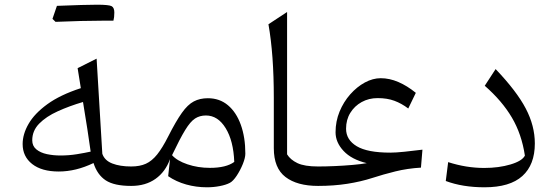

<svg xmlns="http://www.w3.org/2000/svg" viewBox="-20 -794 2372 820"><path d="M325.2 -417.5 311.5 -502.9 392.6 -543.5 417 -137.2Q426.8 -108.4 459.7 -95.7Q492.7 -83 540 -83H540.5V0H540Q467.8 0 431.6 -23.7Q395.5 -47.4 379.4 -97.7Q304.2 -61.5 231 -61.5Q158.2 -61.5 117.4 -93.5Q76.7 -125.5 76.7 -178.7Q76.7 -221.2 102.1 -265.1Q127.4 -309.1 182.1 -348.9Q236.8 -388.7 325.2 -417.5ZM334.5 -358.4Q276.4 -341.3 226.8 -318.8Q177.2 -296.4 147.5 -266.1Q117.7 -235.8 117.7 -194.8Q117.7 -170.4 135.3 -156Q152.8 -141.6 180.4 -135.7Q208 -129.9 237.8 -129.9Q274.4 -129.9 308.8 -135.5Q343.3 -141.1 367.2 -146.5Q360.4 -195.8 353 -243.2Q345.7 -290.5 334.5 -358.4ZM414.1 -705.6Q334.5 -705.6 217.3 -700.7L204.1 -713.4Q215.8 -748.5 223.1 -769Q343.8 -773.9 394.5 -773.9Q445.3 -773.9 456.8 -767.6Q468.3 -761.2 468.3 -740.5Q468.3 -719.7 464.4 -705.6Z M867.7 -374.5Q918 -374.5 953.6 -344.5Q989.3 -314.5 1008.5 -261Q1027.8 -207.5 1027.8 -137.7Q1027.8 -120.1 1017.1 -93.5Q1006.3 -66.9 991 -43.7Q975.6 -20.5 961.9 -13.2Q945.3 -4.4 918.7 0.7Q892.1 5.9 863.8 5.9Q817.9 5.9 775.1 -6.1Q732.4 -18.1 698.2 -41.5L706.1 -114.3Q686.5 -60.1 644 -30Q601.6 0 540.5 0Q524.9 0 524.9 -31.7V-51.3Q524.9 -83 540.5 -83Q577.1 -83 603 -94.7Q628.9 -106.4 651.4 -134.5Q673.8 -162.6 698.2 -210.9Q731.4 -276.4 756.6 -311.8Q781.7 -347.2 807.6 -360.8Q833.5 -374.5 867.7 -374.5ZM859.4 -300.8Q833 -300.8 813 -287.8Q793 -274.9 770.8 -238.5Q748.5 -202.1 714.8 -131.3Q735.8 -107.4 780.5 -92.3Q825.2 -77.1 876.5 -77.1Q945.8 -77.1 980.5 -102.5Q977.1 -192.4 943.8 -246.6Q910.6 -300.8 859.4 -300.8Z M1206.1 -742.7V-134.8Q1220.2 -111.8 1250.2 -97.4Q1280.3 -83 1338.4 -83H1338.9V0H1338.4Q1249 0 1199.2 -38.1Q1149.4 -76.2 1149.4 -161.1V-376.5Q1149.4 -561.5 1126.5 -690.4Z M1606 -460Q1643.6 -460 1681.2 -443.8Q1718.8 -427.7 1755.9 -397.5L1723.6 -330.6Q1695.3 -352.1 1664.6 -363.5Q1633.8 -375 1592.8 -375Q1555.2 -375 1524.7 -358.2Q1494.1 -341.3 1476.1 -312Q1458 -282.7 1458 -244.1Q1458 -196.8 1503.7 -169.4Q1549.3 -142.1 1647 -142.1Q1669.9 -142.1 1707.8 -146Q1745.6 -149.9 1784.2 -154.8L1777.8 -78.1Q1720.2 -74.7 1668.7 -62Q1617.2 -49.3 1570.8 -34.2Q1521 -18.1 1462.9 -9Q1404.8 0 1338.9 0Q1323.2 0 1323.2 -31.7V-51.3Q1323.2 -83 1338.9 -83Q1371.1 -83 1409.9 -84.7Q1448.7 -86.4 1485.4 -89.6Q1522 -92.8 1546.4 -97.2Q1481.4 -112.8 1447.3 -149.4Q1413.1 -186 1413.1 -229Q1413.1 -275.9 1430.2 -317.4Q1447.3 -358.9 1475.8 -391.1Q1504.4 -423.3 1538.3 -441.7Q1572.3 -460 1606 -460Z M2264.2 -181.2Q2264.2 -90.3 2210.9 -42.2Q2157.7 5.9 2049.3 5.9Q1955.6 5.9 1883.8 -21L1894 -101.6Q1971.2 -76.7 2047.9 -76.7Q2110.4 -76.7 2160.2 -91.6Q2210 -106.4 2221.7 -129.4Q2208 -221.2 2166 -292.2Q2124 -363.3 2050.3 -427.7L2096.7 -499Q2186.5 -404.8 2225.3 -330.8Q2264.2 -256.8 2264.2 -181.2Z"/></svg>

Font: Pinar-FD Regular
Style: FD-Regular
Weight: 400
Designer: Amin Abedi
Version: Version 3.000